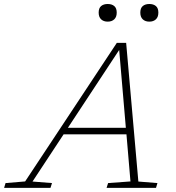

<svg xmlns="http://www.w3.org/2000/svg" viewBox="-85 -916 858 936"><path d="M589.5 -31 682.5 -23.5 675.5 0H434.5L442 -23.5L551 -31.5L531.5 -261H225L73.5 -31L168.5 -23.5L161 0H-65L-58 -23.5L37.5 -31.5L484.5 -707H530ZM246 -293H528.5L496 -672.5ZM440 -810.5Q420 -810.5 408 -821.8Q396 -833 396 -854.5Q396 -876.5 408 -886.5Q420 -896.5 440 -896.5Q460 -896.5 472 -886.5Q484 -876.5 484 -854.5Q484 -833 472 -821.8Q460 -810.5 440 -810.5ZM643 -810.5Q623 -810.5 611 -821.8Q599 -833 599 -854.5Q599 -876.5 611 -886.5Q623 -896.5 643 -896.5Q663 -896.5 675 -886.5Q687 -876.5 687 -854.5Q687 -833 675 -821.8Q663 -810.5 643 -810.5Z"/></svg>

Font: Newsreader 6pt ExtraLight
Style: Italic
Weight: 275
Italic angle: -17°
Designer: Hugues Gentile
Foundry: Production Type
Version: Version 1.003; ttfautohint (v1.8.3)